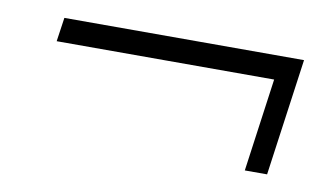

<svg xmlns="http://www.w3.org/2000/svg" viewBox="-39 -475 635 369"><g transform="rotate(10 278.5 -290.5)"><path d="M454 -176.2 479.2 -358H54.8L61.6 -404.7H529.3L497.5 -176.2Z"/></g></svg>

Font: Alumni Sans Thin
Style: Italic
Weight: 100
Italic angle: -8°
Designer: Robert E. Leuschke
Foundry: Robert E. Leuschke
Version: Version 1.016